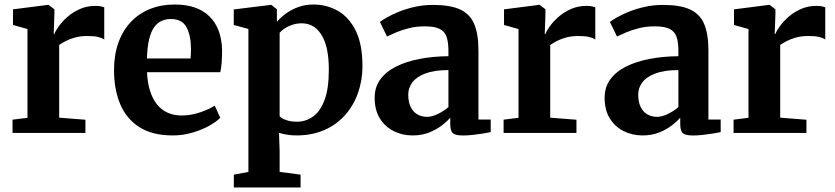

<svg xmlns="http://www.w3.org/2000/svg" viewBox="-20 -590 3704 852"><path d="M35.7 0V-59L101.9 -67.2V-461.1L37.6 -479.2V-548.5L192.8 -568.4H195.6L221.4 -548.8V-527L218.3 -439.5H221.4Q225.9 -452.1 240.4 -472.7Q254.9 -493.2 278.4 -514.3Q302 -535.3 333.7 -549.6Q365.3 -563.9 403.7 -563.9Q417.8 -563.9 427.4 -561.9Q436.9 -559.9 442.6 -557.7V-414.4Q433.1 -421.6 415.6 -425.9Q398 -430.2 368.8 -430.2Q336.8 -430.2 312.4 -423.4Q288.1 -416.6 270.9 -407.4Q253.8 -398.3 242.6 -390.4V-67.8L359 -58.7V0Z M746.9 11Q656 11 598.2 -26Q540.5 -63 513.2 -128.4Q486 -193.8 486 -278.6Q486 -346.7 505.4 -400.6Q524.9 -454.6 560.4 -492.4Q596 -530.2 645.5 -550.1Q695 -570 755 -570Q856.2 -570 909.6 -517.1Q963.1 -464.3 965.5 -368.4Q965.5 -335.9 963.6 -311.9Q961.7 -287.8 957.7 -269.5H632.4Q634.2 -224.8 645 -189.3Q655.8 -153.7 675.1 -128.7Q694.4 -103.7 722.3 -90.6Q750.1 -77.5 786.7 -77.5Q827.5 -77.5 868.8 -91.7Q910.1 -105.9 932.7 -121.6L957.4 -67.6Q941.3 -50.3 908.8 -32.1Q876.2 -13.9 834.1 -1.5Q791.9 11 746.9 11ZM632 -330.6H825.5Q826.2 -337.6 826.6 -345.3Q827 -352.9 827.2 -360Q827.5 -367.1 827.5 -372.8Q827.3 -432.5 807.6 -469.1Q787.9 -505.6 738.6 -505.6Q716.6 -505.6 697.9 -497.6Q679.2 -489.6 664.9 -470.3Q650.6 -451 642.1 -417Q633.7 -383 632 -330.6Z M1588.4 -296.6Q1588.4 -234.9 1569.3 -179.5Q1550.3 -124 1512.7 -81Q1475.2 -37.9 1420.5 -13.5Q1365.7 11 1294.1 11Q1274.4 11 1252.7 7.5Q1231.1 3.9 1218.2 -0.7L1220.9 81.4V172.8L1313.8 185V242H1017.6V185L1082.3 172.8V-461.5L1017.3 -479.2V-548.1L1182.2 -568.4H1184.2L1208.7 -548.8V-492.9Q1223.3 -510.9 1247 -528.7Q1270.7 -546.4 1302.2 -558.2Q1333.6 -570 1370.9 -570Q1429.3 -570 1478.8 -542.2Q1528.3 -514.4 1558.4 -454.2Q1588.4 -394 1588.4 -296.6ZM1319.1 -486.6Q1297 -486.6 1277.8 -480.2Q1258.5 -473.9 1243.8 -464.2Q1229.1 -454.5 1220.9 -444.5V-74.3Q1228 -65.2 1248.9 -57.5Q1269.8 -49.8 1297.4 -49.8Q1336.4 -49.8 1368.7 -72.5Q1400.9 -95.2 1420 -145.7Q1439.2 -196.3 1439.2 -280.4Q1439.2 -335.2 1430.2 -374.3Q1421.2 -413.4 1404.7 -438.3Q1388.2 -463.2 1366.4 -474.9Q1344.6 -486.6 1319.1 -486.6Z M1642.5 -156.1Q1642.5 -203.6 1668 -238.2Q1693.5 -272.8 1738.5 -295.1Q1783.5 -317.4 1842.8 -328.7Q1902.1 -340 1969.9 -340.6V-363.6Q1969.9 -402.2 1961.8 -426.3Q1953.6 -450.4 1931 -461.7Q1908.5 -473.1 1865.5 -473.1Q1827.2 -473.1 1795 -465Q1762.8 -456.9 1738.1 -446.4Q1713.4 -435.9 1697.4 -428L1665.9 -492.6Q1674.8 -499.9 1696.5 -512.4Q1718.2 -524.9 1749.7 -537.8Q1781.3 -550.7 1820.1 -559.4Q1858.9 -568.2 1901.7 -568.2Q1978 -568.2 2021.9 -547.9Q2065.7 -527.6 2084.4 -483.1Q2103.1 -438.7 2103.1 -366.1V-59.6H2157.5V-3.8Q2146.1 -1.2 2124.7 2.3Q2103.3 5.8 2079.1 8.5Q2054.9 11.2 2035.2 11.2Q2001.4 11.2 1989.7 1.1Q1978 -9.1 1978 -40.6V-67.5Q1965.5 -52.8 1941.9 -34.3Q1918.2 -15.8 1885.2 -2.4Q1852.2 11 1810.9 11Q1765.7 11 1727.4 -8Q1689 -27.1 1665.8 -64.3Q1642.5 -101.6 1642.5 -156.1ZM1875.3 -71.5Q1897 -71.5 1923.7 -84.6Q1950.4 -97.6 1969.9 -114.8V-279.1Q1907.2 -279 1867.7 -264Q1828.2 -249.1 1809.9 -224.6Q1791.6 -200.2 1791.6 -170.5Q1791.6 -137.7 1802.2 -115.8Q1812.8 -93.8 1831.7 -82.7Q1850.6 -71.5 1875.3 -71.5Z M2214.7 0V-59L2280.9 -67.2V-461.1L2216.6 -479.2V-548.5L2371.8 -568.4H2374.6L2400.4 -548.8V-527L2397.3 -439.5H2400.4Q2404.9 -452.1 2419.4 -472.7Q2433.9 -493.2 2457.4 -514.3Q2481 -535.3 2512.7 -549.6Q2544.3 -563.9 2582.7 -563.9Q2596.8 -563.9 2606.4 -561.9Q2615.9 -559.9 2621.6 -557.7V-414.4Q2612.1 -421.6 2594.6 -425.9Q2577 -430.2 2547.8 -430.2Q2515.8 -430.2 2491.4 -423.4Q2467.1 -416.6 2449.9 -407.4Q2432.8 -398.3 2421.6 -390.4V-67.8L2538 -58.7V0Z M2663 -156.1Q2663 -203.6 2688.5 -238.2Q2714 -272.8 2759 -295.1Q2804 -317.4 2863.3 -328.7Q2922.6 -340 2990.4 -340.6V-363.6Q2990.4 -402.2 2982.3 -426.3Q2974.1 -450.4 2951.5 -461.7Q2929 -473.1 2886 -473.1Q2847.7 -473.1 2815.5 -465Q2783.3 -456.9 2758.6 -446.4Q2733.9 -435.9 2717.9 -428L2686.4 -492.6Q2695.3 -499.9 2717 -512.4Q2738.7 -524.9 2770.2 -537.8Q2801.8 -550.7 2840.6 -559.4Q2879.4 -568.2 2922.2 -568.2Q2998.5 -568.2 3042.4 -547.9Q3086.2 -527.6 3104.9 -483.1Q3123.6 -438.7 3123.6 -366.1V-59.6H3178V-3.8Q3166.6 -1.2 3145.2 2.3Q3123.8 5.8 3099.6 8.5Q3075.4 11.2 3055.7 11.2Q3021.9 11.2 3010.2 1.1Q2998.5 -9.1 2998.5 -40.6V-67.5Q2986 -52.8 2962.4 -34.3Q2938.7 -15.8 2905.7 -2.4Q2872.7 11 2831.4 11Q2786.2 11 2747.9 -8Q2709.5 -27.1 2686.2 -64.3Q2663 -101.6 2663 -156.1ZM2895.8 -71.5Q2917.5 -71.5 2944.2 -84.6Q2970.9 -97.6 2990.4 -114.8V-279.1Q2927.7 -279 2888.2 -264Q2848.7 -249.1 2830.4 -224.6Q2812.1 -200.2 2812.1 -170.5Q2812.1 -137.7 2822.7 -115.8Q2833.3 -93.8 2852.2 -82.7Q2871.1 -71.5 2895.8 -71.5Z M3235.2 0V-59L3301.4 -67.2V-461.1L3237.1 -479.2V-548.5L3392.3 -568.4H3395.1L3420.9 -548.8V-527L3417.8 -439.5H3420.9Q3425.4 -452.1 3439.9 -472.7Q3454.4 -493.2 3477.9 -514.3Q3501.5 -535.3 3533.2 -549.6Q3564.8 -563.9 3603.2 -563.9Q3617.3 -563.9 3626.9 -561.9Q3636.4 -559.9 3642.1 -557.7V-414.4Q3632.6 -421.6 3615.1 -425.9Q3597.5 -430.2 3568.3 -430.2Q3536.3 -430.2 3511.9 -423.4Q3487.6 -416.6 3470.4 -407.4Q3453.3 -398.3 3442.1 -390.4V-67.8L3558.5 -58.7V0Z"/></svg>

Font: Merriweather 7pt Light
Style: Regular
Weight: 300
Designer: Eben Sorkin
Foundry: Eben Sorkin
Version: Version 2.200;gftools[0.9.31]